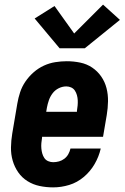

<svg xmlns="http://www.w3.org/2000/svg" viewBox="-20 -803 540 831"><path d="M210 8Q180 8 151.5 2Q123 -4 99 -19Q75 -34 59 -57Q43 -80 35 -107.5Q27 -135 27.5 -165Q28 -195 33 -225L55 -355Q59 -379 67 -403.5Q75 -428 90 -450Q105 -472 125.5 -490Q146 -508 170 -519Q194 -530 219.5 -534Q245 -538 269 -538Q299 -538 327.5 -532Q356 -526 379 -510.5Q402 -495 418 -472Q434 -449 441 -421.5Q448 -394 447.5 -364.5Q447 -335 442 -305L426 -211H162V-207Q160 -195 159 -183.5Q158 -172 159 -160.5Q160 -149 163 -138.5Q166 -128 172 -119Q178 -110 188.5 -105.5Q199 -101 210 -101Q223 -101 235.5 -104.5Q248 -108 258.5 -116Q269 -124 275.5 -135.5Q282 -147 285 -160H416Q408 -125 389.5 -93Q371 -61 342.5 -37Q314 -13 279.5 -2.5Q245 8 210 8ZM180 -319H313V-323Q315 -335 316 -346.5Q317 -358 316.5 -369Q316 -380 313 -391Q310 -402 304 -411Q298 -420 288 -424.5Q278 -429 267 -429Q250 -429 234 -421Q218 -413 207.5 -399Q197 -385 191.5 -369Q186 -353 183 -337ZM347 -594H238L130 -723L216 -777L301 -658L426 -783L499 -717Z"/></svg>

Font: Iosevka Curly Slab HvObl
Style: Regular
Weight: 900
Italic angle: -9°
Monospace: yes
Designer: Belleve Invis
Foundry: Belleve Invis
Version: Version 11.1.0; ttfautohint (v1.8.3)